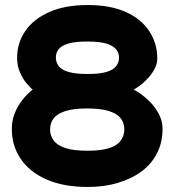

<svg xmlns="http://www.w3.org/2000/svg" viewBox="-20 -723 693 763"><path d="M329 20Q232 20 164.5 -10Q97 -40 62 -92Q27 -144 27 -211Q27 -242 37 -268.5Q47 -295 61 -315Q75 -335 88.5 -348Q102 -361 109 -366Q116 -371 111 -367Q117 -361 108.5 -368Q100 -375 85.5 -392Q71 -409 59.5 -435Q48 -461 48 -493Q48 -553 81 -600.5Q114 -648 176.5 -675.5Q239 -703 329 -703Q418 -703 479.5 -675.5Q541 -648 573 -599.5Q605 -551 605 -490Q605 -468 593.5 -447.5Q582 -427 566 -410Q550 -393 534.5 -382Q519 -371 510.5 -366.5Q502 -362 506 -367Q502 -371 513 -366Q524 -361 542.5 -347.5Q561 -334 580 -314Q599 -294 612.5 -267.5Q626 -241 626 -211Q626 -157 604 -114Q582 -71 542 -41.5Q502 -12 447.5 4Q393 20 329 20ZM328 -124Q382 -124 414 -134.5Q446 -145 460 -164.5Q474 -184 474 -208Q474 -234 460 -252.5Q446 -271 413.5 -281.5Q381 -292 326 -292Q272 -292 239.5 -281.5Q207 -271 193 -252.5Q179 -234 179 -208Q179 -184 193.5 -164.5Q208 -145 240.5 -134.5Q273 -124 328 -124ZM328 -429Q376 -429 403 -437Q430 -445 441.5 -460Q453 -475 453 -494Q453 -513 441 -527.5Q429 -542 402 -550Q375 -558 327 -558Q279 -558 252 -550Q225 -542 213.5 -528Q202 -514 202 -494Q202 -475 213.5 -460Q225 -445 253 -437Q281 -429 328 -429Z"/></svg>

Font: Fredoka SemiExpanded SemiBold
Style: Regular
Weight: 600
Width: 6
Designer: Ben Nathan
Foundry: Milena B. Brandão, Ben Nathan
Version: Version 2.001